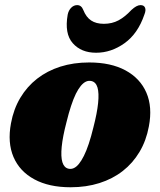

<svg xmlns="http://www.w3.org/2000/svg" viewBox="-20 -736 641 770"><path d="M337.5 -485.5Q424.5 -485.5 483.2 -453.8Q542 -422 567 -364.5Q592 -307 577 -229Q566.5 -172 539.5 -126.8Q512.5 -81.5 472 -50Q431.5 -18.5 378.8 -1.8Q326 15 263 15Q176.5 15 117.8 -16.8Q59 -48.5 34.2 -106.2Q9.5 -164 24 -241.5Q34.5 -298.5 61.5 -343.8Q88.5 -389 129 -420.5Q169.5 -452 222.2 -468.8Q275 -485.5 337.5 -485.5ZM254.5 -59.5Q265.5 -57 276 -61.8Q286.5 -66.5 296.5 -78.8Q306.5 -91 316.5 -111Q326.5 -131 336 -159.5Q345.5 -188 354.5 -225Q369.5 -283 373.5 -323Q377.5 -363 371 -385Q364.5 -407 346.5 -411Q335.5 -413.5 325 -408.8Q314.5 -404 304.2 -391.8Q294 -379.5 284.2 -359.8Q274.5 -340 265 -311.2Q255.5 -282.5 246.5 -245.5Q231.5 -188 227.5 -147.8Q223.5 -107.5 230.2 -85.5Q237 -63.5 254.5 -59.5ZM396.5 -640.5Q429.5 -640.5 455.5 -654.5Q481.5 -668.5 507 -696Q528 -715.5 543.5 -715.5Q557.5 -715.5 561.8 -705Q566 -694.5 559 -677.5Q533 -601 479.5 -562.8Q426 -524.5 365.5 -524.5Q305.5 -524.5 271.8 -562.8Q238 -601 251.5 -677.5Q255 -694.5 265.5 -705Q276 -715.5 289.5 -715.5Q306.5 -715.5 314 -696Q325.5 -667 345.5 -653.8Q365.5 -640.5 396.5 -640.5Z"/></svg>

Font: Fraunces Black
Style: Italic
Weight: 900
Italic angle: -16°
Version: Version 1.000;[b76b70a41]